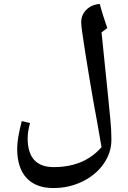

<svg xmlns="http://www.w3.org/2000/svg" viewBox="-20 -832 646 972"><path d="M250 120Q162 120 114.5 69Q67 18 67 -79Q67 -106 72.5 -138.5Q78 -171 90 -219L132 -209Q120 -165 120 -132Q120 14 252 14Q358 14 433 -34Q450 -45 465.5 -58.5Q481 -72 494 -87L471 -219Q462 -265 451.5 -325.5Q441 -386 430.5 -449.5Q420 -513 411 -569.5Q402 -626 396.5 -666Q391 -706 391 -718Q391 -757 417.5 -783Q444 -809 485 -812Q493 -782 503 -750.5Q513 -719 523 -690L494 -668L526 -356Q533 -282 538.5 -229Q544 -176 544 -125Q544 -59 504.5 -2.5Q465 54 397 87Q330 120 250 120Z"/></svg>

Font: Noto Naskh Arabic UI Semi
Style: Bold
Weight: 700
Designer: Monotype Design Team, David Williams, Mohamad Dakak and Nizar Qandah
Foundry: Monotype Imaging Inc.
Version: Version 2.014; ttfautohint (v1.8.4.7-5d5b)